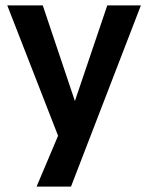

<svg xmlns="http://www.w3.org/2000/svg" viewBox="-20 -514 550 714"><path d="M116 180 212 -47V32L7 -494H139L266 -116H251L379 -494H504L244 180Z"/></svg>

Font: Nunito Sans 10pt SemiCondensed
Style: Bold
Weight: 700
Width: 4
Designer: Vernon Adams
Foundry: Vernon Adams
Version: Version 3.101;gftools[0.9.27]